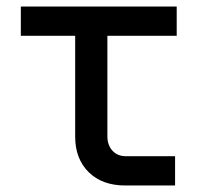

<svg xmlns="http://www.w3.org/2000/svg" viewBox="-20 -570 640 590"><path d="M365 0Q294 0 252.5 -41Q211 -82 211 -150V-460H44V-550H523V-460H310V-151Q310 -124 325.5 -107Q341 -90 367 -90H518V0Z"/></svg>

Font: Pitagon Sans Mono Medium
Style: Regular
Weight: 500
Monospace: yes
Designer: Travis Tran
Foundry: Pitagon
Version: Version 1.001; ttfautohint (v1.8.4.7-5d5b);gftools[0.9.26]